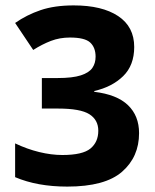

<svg xmlns="http://www.w3.org/2000/svg" viewBox="-20 -774 575 711"><path d="M477 -600Q477 -532 436 -492Q395 -452 329 -437V-434Q413 -424 454 -384.5Q495 -345 495 -281Q495 -193 432 -138Q369 -83 229 -83Q118 -83 36 -118V-243Q80 -222 125 -211Q170 -200 211 -200Q286 -200 315 -224Q344 -248 344 -290Q344 -330 311 -351Q278 -372 195 -372H135V-485H193Q249 -485 279.5 -495Q310 -505 322 -522.5Q334 -540 334 -564Q334 -598 314 -616.5Q294 -635 239 -635Q201 -635 168.5 -622.5Q136 -610 103 -589L36 -689Q79 -719 130.5 -736.5Q182 -754 253 -754Q358 -754 417.5 -714.5Q477 -675 477 -600Z"/></svg>

Font: Noto Sans Telugu UI SemiCondensed
Style: Bold
Weight: 700
Width: 4
Designer: Jelle Bosma - Monotype Design Team
Foundry: Monotype Imaging Inc.
Version: Version 2.005; ttfautohint (v1.8.4.7-5d5b)